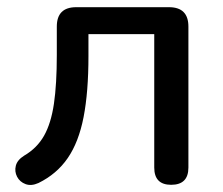

<svg xmlns="http://www.w3.org/2000/svg" viewBox="-20 -507 621 534"><path d="M456 7Q409 7 409 -41V-412H226V-351Q226 -251 212.5 -181.5Q199 -112 168.5 -67.5Q138 -23 87 2Q67 11 51 5Q35 -1 27.5 -15.5Q20 -30 24 -46Q28 -62 47 -74Q83 -95 102.5 -129.5Q122 -164 130 -218.5Q138 -273 138 -354V-433Q138 -487 192 -487H450Q504 -487 504 -433V-41Q504 7 456 7Z"/></svg>

Font: Chiron GoRound TC
Style: Regular
Weight: 400
Designer: Ryoko NISHIZUKA 西塚涼子 (kana, bopomofo & ideographs); Paul D. Hunt (Latin, Greek & Cyrillic); Sandoll Communications 산돌커뮤니
Foundry: Adobe
Version: Version 1.000;hotconv 1.1.1;makeotfexe 2.6.0